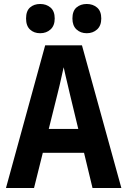

<svg xmlns="http://www.w3.org/2000/svg" viewBox="-20 -945 640 965"><path d="M10 0 207 -717H392L590 0H445L331 -473Q326 -496 320.5 -518Q315 -540 310 -562.5Q305 -585 300 -607Q295 -585 290 -562.5Q285 -540 280 -518Q275 -496 269 -473L151 0ZM168 -177 198 -297H404L418 -177ZM416 -778Q385 -778 364.5 -797Q344 -816 344 -852Q344 -890 364.5 -907.5Q385 -925 416 -925Q447 -925 468 -907Q489 -889 489 -852Q489 -816 468 -797Q447 -778 416 -778ZM182 -778Q151 -778 131 -796.5Q111 -815 111 -852Q111 -890 131 -907.5Q151 -925 182 -925Q213 -925 234 -907Q255 -889 255 -852Q255 -816 234 -797Q213 -778 182 -778Z"/></svg>

Font: Noto Sans Mono
Style: Bold
Weight: 700
Designer: Monotype Design Team
Foundry: Monotype Imaging Inc.
Version: Version 2.014